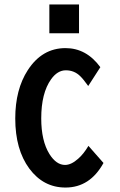

<svg xmlns="http://www.w3.org/2000/svg" viewBox="-20 -801 540 866"><path d="M202.6 -650.9V-780.8H336.4V-650.9ZM378.9 -143.1 446.8 -65.9Q385.7 44.9 275.4 44.9Q175.8 44.9 112.3 -40.5Q48.8 -126.5 48.8 -266.6Q48.8 -397.5 105.5 -484.9Q169.9 -584 275.4 -584Q369.6 -584 432.6 -498L377.9 -413.1Q356 -443.8 342.3 -457Q315.4 -483.9 276.9 -483.9Q239.3 -483.9 210.4 -443.4Q166 -381.3 166 -267.1Q166 -165.5 203.1 -106Q233.9 -57.1 273.4 -57.1Q301.3 -57.1 332.5 -85Q356.9 -106 378.9 -143.1Z"/></svg>

Font: BIZ UDGothic
Style: Bold
Weight: 700
Monospace: yes
Designer: TypeBank Co., Ltd.
Foundry: Morisawa Inc.
Version: Version 1.05